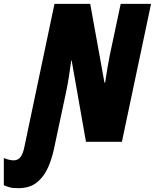

<svg xmlns="http://www.w3.org/2000/svg" viewBox="-136 -734 802 994"><path d="M-41 240.2Q-71.8 240.2 -86.9 235.6Q-102.1 231 -116.2 225.1V84Q-102.1 90.3 -88.1 93.3Q-74.2 96.2 -65.9 96.2Q-41.5 96.2 -28.6 77.4Q-15.6 58.6 -8.8 22L146 -713.9H331.1L404.8 -306.2H408.2Q414.1 -345.7 420.4 -383.3Q426.8 -420.9 432.1 -446.8L488.8 -713.9H646L495.1 0H309.1L234.9 -420.9H232.9Q226.6 -374.5 220.5 -335.7Q214.4 -296.9 209 -271L146 24.9Q135.3 80.6 114.3 129.6Q93.3 178.7 56.2 209.5Q19 240.2 -41 240.2Z"/></svg>

Font: Open Sans Condensed ExtraBold
Style: Italic
Weight: 800
Width: 3
Italic angle: -12°
Designer: Monotype Design Team
Foundry: Monotype Imaging Inc.
Version: Version 3.003; ttfautohint (v1.8.4)